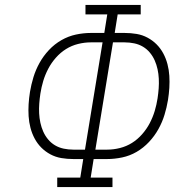

<svg xmlns="http://www.w3.org/2000/svg" viewBox="-20 -755 790 775"><path d="M211 0V-38H304L316 -113H276Q251 -113 227.5 -117Q204 -121 183.5 -132Q163 -143 147 -159Q131 -175 120 -195.5Q109 -216 103 -239Q97 -262 95.5 -286Q94 -310 95.5 -334.5Q97 -359 101 -384Q106 -414 115 -443.5Q124 -473 139.5 -501Q155 -529 177.5 -553Q200 -577 228 -593Q256 -609 286.5 -615.5Q317 -622 347 -622H401L413 -697H325V-735H548V-697H455L443 -622H483Q508 -622 531.5 -618Q555 -614 575.5 -603Q596 -592 612 -576Q628 -560 639 -539.5Q650 -519 656 -496Q662 -473 663.5 -449Q665 -425 663.5 -400.5Q662 -376 658 -351Q653 -321 644 -291.5Q635 -262 619.5 -234Q604 -206 581.5 -182Q559 -158 531.5 -142Q504 -126 473 -119.5Q442 -113 412 -113H358L346 -38H434V0ZM276 -151H323L394 -584H346Q321 -584 295 -577.5Q269 -571 246.5 -557Q224 -543 205.5 -522Q187 -501 174.5 -477Q162 -453 154.5 -428Q147 -403 143 -377Q140 -357 138.5 -337Q137 -317 138 -297.5Q139 -278 143 -259.5Q147 -241 154.5 -224Q162 -207 174 -192.5Q186 -178 202 -168.5Q218 -159 237 -155Q256 -151 276 -151ZM365 -151H413Q438 -151 464 -157.5Q490 -164 512.5 -178Q535 -192 553.5 -213Q572 -234 584.5 -258Q597 -282 604.5 -307Q612 -332 616 -358Q619 -378 620.5 -398Q622 -418 621 -437.5Q620 -457 616 -475.5Q612 -494 604.5 -511Q597 -528 585 -542.5Q573 -557 557 -566.5Q541 -576 522 -580Q503 -584 483 -584H436Z"/></svg>

Font: Iosevka Etoile Extralight
Style: Italic
Weight: 200
Italic angle: -9°
Designer: Belleve Invis
Foundry: Belleve Invis
Version: Version 22.1.2; ttfautohint (v1.8.4)